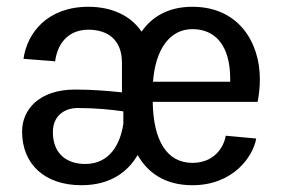

<svg xmlns="http://www.w3.org/2000/svg" viewBox="-20 -536 840 572"><path d="M45.8 -144.2C45.8 -46.7 113.3 15.8 222.5 15.8C311.7 15.8 362.5 -26.7 390 -74.2C420 -21.7 470.8 15.8 553.3 15.8C675 15.8 734.2 -70 743.3 -123.3L652.5 -131.7C646.7 -95.8 616.7 -50.8 553.3 -50.8C475.8 -50.8 436.7 -119.2 435 -232.5H747.5C751.7 -254.2 754.2 -277.5 754.2 -300C754.2 -410.8 690 -515.8 553.3 -515.8C480.8 -515.8 432.5 -485.8 401.7 -441.7C370.8 -487.5 315.8 -515.8 243.3 -515.8C121.7 -515.8 60.8 -438.3 50 -360.8L144.2 -353.3C152.5 -414.2 190 -447.5 243.3 -447.5C299.2 -447.5 343.3 -419.2 343.3 -349.2V-260.8C305 -265 255.8 -269.2 204.2 -269.2C95 -269.2 45.8 -208.3 45.8 -144.2ZM435.8 -292.5C443.3 -390.8 486.7 -449.2 553.3 -449.2C621.7 -449.2 665.8 -400 665.8 -300.8V-292.5ZM347.5 -204.2V-167.5C338.3 -105.8 306.7 -47.5 233.3 -47.5C184.2 -47.5 137.5 -73.3 137.5 -142.5C137.5 -190.8 171.7 -214.2 211.7 -214.2C266.7 -214.2 313.3 -209.2 347.5 -204.2Z"/></svg>

Font: Boon Medium
Style: Regular
Weight: 500
Designer: Sungsit Sawaiwan
Foundry: FontUni
Version: Version 2.0